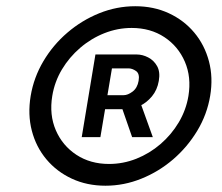

<svg xmlns="http://www.w3.org/2000/svg" viewBox="-20 -757 702 608"><path d="M314 -168.9Q255.4 -168.9 207.5 -191.2Q159.7 -213.4 127 -252.4Q94.2 -291.5 80.8 -343Q67.4 -394.5 77.1 -453.1Q86.9 -511.7 117.4 -563.2Q147.9 -614.7 193.6 -653.8Q239.3 -692.9 294.4 -715.1Q349.6 -737.3 408.2 -737.3Q466.8 -737.3 514.6 -715.1Q562.5 -692.9 595.2 -653.8Q627.9 -614.7 641.6 -563.2Q655.3 -511.7 645.5 -453.1Q635.7 -394.5 604.7 -343Q573.7 -291.5 528.3 -252.4Q482.9 -213.4 427.7 -191.2Q372.6 -168.9 314 -168.9ZM325.2 -237.8Q370.1 -237.8 411.9 -254.4Q453.6 -271 488.3 -300.8Q522.9 -330.6 546.1 -369.6Q569.3 -408.7 576.7 -453.1Q586.4 -512.7 565.4 -561.5Q544.4 -610.4 500.5 -639.4Q456.5 -668.5 397 -668.5Q352.5 -668.5 310.5 -651.9Q268.6 -635.3 233.9 -605.5Q199.2 -575.7 176 -536.9Q152.8 -498 145.5 -453.1Q135.7 -393.6 156.7 -344.7Q177.7 -295.9 221.9 -266.8Q266.1 -237.8 325.2 -237.8ZM398.4 -322.8 355.5 -446.3H419.4L463.9 -322.8ZM238.8 -322.8 282.2 -584.5H412.6Q431.2 -584.5 449.2 -575.2Q467.3 -565.9 477.5 -547.6Q487.8 -529.3 482.9 -501Q478 -472.2 461.2 -451.9Q444.3 -431.6 422.4 -421.4Q400.4 -411.1 380.4 -411.1H288.1L294.9 -455.6H371.6Q384.8 -455.6 399.9 -467Q415 -478.5 418.9 -501Q422.9 -523.4 410.9 -532Q398.9 -540.5 386.7 -540.5H334.5L297.9 -322.8Z"/></svg>

Font: Inter 16pt
Style: Italic
Weight: 400
Italic angle: -9.3988°
Version: Version 4.001;git-66647c0bb